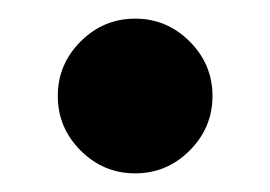

<svg xmlns="http://www.w3.org/2000/svg" viewBox="-20 -375 290 206"><path d="M125 -189Q91 -189 66.5 -213.5Q42 -238 42 -272Q42 -306 66.5 -330.5Q91 -355 125 -355Q159 -355 183.5 -330.5Q208 -306 208 -272Q208 -238 183.5 -213.5Q159 -189 125 -189Z"/></svg>

Font: Spectral SC ExtraBold
Style: Regular
Weight: 800
Designer: Jean-Baptiste Levee
Foundry: Production Type
Version: Version 2.001